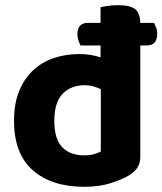

<svg xmlns="http://www.w3.org/2000/svg" viewBox="-20 -704 625 739"><path d="M520 -101Q520 -77 510 -60.5Q500 -44 478 -30Q450 -13 406 1Q362 15 305 15Q179 15 106.5 -48.5Q34 -112 34 -239Q34 -305 53.5 -353Q73 -401 107 -433Q141 -465 187 -480.5Q233 -496 286 -496Q309 -496 329.5 -492.5Q350 -489 367 -483V-529H290Q286 -537 282 -548Q278 -559 278 -572Q278 -595 288.5 -605.5Q299 -616 317 -616H367V-676Q378 -679 396 -681.5Q414 -684 436 -684Q480 -684 499.5 -669.5Q519 -655 520 -616H573Q576 -610 580.5 -599Q585 -588 585 -574Q585 -529 545 -529H520ZM368 -361Q355 -367 339.5 -371.5Q324 -376 307 -376Q253 -376 221 -343Q189 -310 189 -238Q189 -169 219.5 -137.5Q250 -106 304 -106Q325 -106 341.5 -110.5Q358 -115 368 -121Z"/></svg>

Font: Baloo 2
Style: Bold
Weight: 700
Designer: Sarang Kulkarni and Ek Type
Foundry: Ek Type
Version: Version 1.640;hotconv 1.0.111;makeotfexe 2.5.65597; ttfautoh